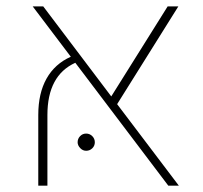

<svg xmlns="http://www.w3.org/2000/svg" viewBox="-20 -585 640 605"><path d="M83 0ZM510.3 0 217.3 -387.2Q129.4 -347.2 129.4 -222.7V0H100.6V-222.7Q100.6 -291 126.7 -337.4Q152.8 -383.8 203.1 -406.2L83 -564.9H116.2L330.6 -281.2L508.3 -564.9H542L349.1 -256.8L543.5 0ZM224.6 -136.7Q224.6 -147.9 232.4 -156Q240.2 -164.1 251.5 -164.1Q262.7 -164.1 270.8 -156Q278.8 -147.9 278.8 -136.7Q278.8 -125.5 270.8 -117.7Q262.7 -109.9 251.5 -109.9Q240.7 -109.9 232.7 -118.4Q224.6 -127 224.6 -136.7Z"/></svg>

Font: Heebo Thin
Style: Regular
Weight: 250
Designer: Oded Ezer
Foundry: Meir Sadan
Version: Version 2.001; ttfautohint (v1.5.14-ce02) -l 8 -r 50 -G 200 